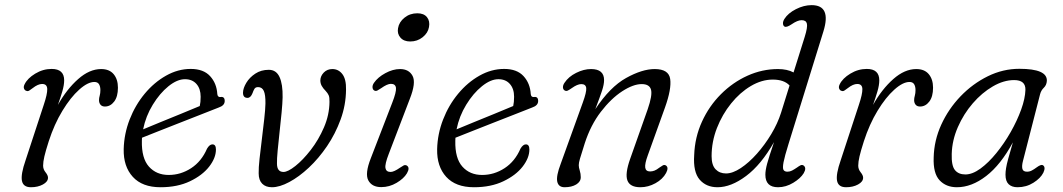

<svg xmlns="http://www.w3.org/2000/svg" viewBox="-20 -738 4241 766"><path d="M85.5 -375.5Q79 -377 76 -384.2Q73 -391.5 78 -401.5Q89.5 -425.5 120.5 -444.2Q151.5 -463 186 -463Q236 -463 236 -417.5Q236 -398.5 228.5 -373Q221 -347.5 211 -319.5Q246.5 -382.5 291.8 -422.5Q337 -462.5 383.5 -462.5Q416.5 -462.5 433.5 -442Q450.5 -421.5 450.5 -388Q450.5 -352.5 435.5 -332.8Q420.5 -313 398.5 -313Q387 -313 381 -320.2Q375 -327.5 375 -338.5Q375 -347 377.8 -356.5Q380.5 -366 380.5 -378.5Q380.5 -393 375 -402Q369.5 -411 356.5 -411Q330 -411 295.8 -380.2Q261.5 -349.5 229 -296Q196.5 -242.5 174.5 -174.5Q162 -135.5 157 -113.8Q152 -92 152 -77Q152 -62.5 161.8 -50.5Q171.5 -38.5 171.5 -29Q171.5 -13 151.2 -2Q131 9 103.5 9Q72.5 9 67.5 -16.8Q62.5 -42.5 82 -98.5L154.5 -319.5Q169 -362.5 168.5 -382.8Q168 -403 148 -403Q131.5 -403 110.5 -386.5Q103.5 -381 97.2 -377Q91 -373 85.5 -375.5Z M841.5 -141.5Q841.5 -108 814.5 -73.2Q787.5 -38.5 737.8 -14.8Q688 9 620.5 9Q547.5 9 509.8 -32.5Q472 -74 473.5 -143Q475 -204 497.2 -261.2Q519.5 -318.5 557.2 -364Q595 -409.5 642.5 -436.2Q690 -463 741 -463Q792 -463 818.2 -434.2Q844.5 -405.5 847 -362.5Q848.5 -349.5 860 -351Q876.5 -353.5 876.5 -335Q876.5 -317 852.5 -309Q820 -296 777.5 -279.5Q735 -263 690.8 -245.5Q646.5 -228 608.2 -213Q570 -198 546.5 -188.5Q546 -182.5 546 -176Q544.5 -106.5 574.2 -73.2Q604 -40 653 -40Q701 -40 742.5 -67Q784 -94 806 -145Q816 -162 827.5 -162Q841.5 -162 841.5 -141.5ZM718 -422Q687 -422 652.2 -394Q617.5 -366 589.5 -320.2Q561.5 -274.5 551 -222Q578.5 -233.5 618.2 -249.8Q658 -266 700.2 -283.2Q742.5 -300.5 777 -315Q780.5 -330 780.5 -352Q780.5 -384 763.8 -403Q747 -422 718 -422Z M1012 -46.5Q1011.5 -68 1015.5 -104.8Q1019.5 -141.5 1024.8 -183.5Q1030 -225.5 1034.2 -263.2Q1038.5 -301 1039 -325Q1039.5 -360 1032.5 -375.2Q1025.5 -390.5 1009.5 -390.5Q999 -390.5 994.8 -383Q990.5 -375.5 987.5 -366.5Q980 -347.5 967.5 -347.5Q949 -347.5 949.5 -369Q950 -386.5 962.8 -407.8Q975.5 -429 998.5 -444.2Q1021.5 -459.5 1052.5 -459.5Q1082 -459.5 1095.2 -430.8Q1108.5 -402 1107.5 -349.5Q1107 -326 1103.5 -289.2Q1100 -252.5 1095.5 -212.5Q1091 -172.5 1087.8 -138Q1084.5 -103.5 1085 -85.5Q1085 -52 1111 -52Q1128.5 -52 1158.5 -75.8Q1188.5 -99.5 1219.8 -139.8Q1251 -180 1272.5 -229.8Q1294 -279.5 1294.5 -331.5Q1295 -349.5 1291.2 -358Q1287.5 -366.5 1279 -375.5Q1269 -385.5 1263.5 -395.5Q1258 -405.5 1258 -417.5Q1258.5 -435 1272 -448.8Q1285.5 -462.5 1306 -462.5Q1330.5 -462.5 1346 -442.2Q1361.5 -422 1360.5 -380Q1360 -319 1339 -261.5Q1318 -204 1284.8 -155Q1251.5 -106 1212.2 -69.2Q1173 -32.5 1134.2 -11.8Q1095.5 9 1065 9Q1040 9 1026 -5.2Q1012 -19.5 1012 -46.5Z M1616.5 -572.5Q1591 -572.5 1577.5 -588Q1564 -603.5 1568 -625.5Q1572 -650 1593.8 -667.5Q1615.5 -685 1645 -685Q1671 -685 1683.5 -669.5Q1696 -654 1691.5 -630Q1687.5 -606.5 1666.2 -589.5Q1645 -572.5 1616.5 -572.5ZM1531 -124Q1515 -83 1517.8 -67.5Q1520.5 -52 1538.5 -52Q1551.5 -52 1576 -69Q1584 -74.5 1590.2 -77.8Q1596.5 -81 1603 -77.5Q1616.5 -69 1603.5 -46.5Q1591 -25.5 1562.2 -8.5Q1533.5 8.5 1501 8.5Q1464 8.5 1449.5 -18.2Q1435 -45 1459.5 -107L1545 -328.5Q1561.5 -370.5 1559.8 -387Q1558 -403.5 1539.5 -403.5Q1525 -403.5 1500.5 -386Q1492.5 -380.5 1485.8 -377Q1479 -373.5 1473 -377Q1467 -380.5 1466.2 -389.2Q1465.5 -398 1472 -407.5Q1487.5 -430 1517.5 -446.2Q1547.5 -462.5 1576 -462.5Q1611.5 -462.5 1626 -435.2Q1640.5 -408 1615 -343.5Z M2092 -141.5Q2092 -108 2065 -73.2Q2038 -38.5 1988.2 -14.8Q1938.5 9 1871 9Q1798 9 1760.2 -32.5Q1722.5 -74 1724 -143Q1725.5 -204 1747.8 -261.2Q1770 -318.5 1807.8 -364Q1845.5 -409.5 1893 -436.2Q1940.5 -463 1991.5 -463Q2042.5 -463 2068.8 -434.2Q2095 -405.5 2097.5 -362.5Q2099 -349.5 2110.5 -351Q2127 -353.5 2127 -335Q2127 -317 2103 -309Q2070.5 -296 2028 -279.5Q1985.5 -263 1941.2 -245.5Q1897 -228 1858.8 -213Q1820.5 -198 1797 -188.5Q1796.5 -182.5 1796.5 -176Q1795 -106.5 1824.8 -73.2Q1854.5 -40 1903.5 -40Q1951.5 -40 1993 -67Q2034.5 -94 2056.5 -145Q2066.5 -162 2078 -162Q2092 -162 2092 -141.5ZM1968.5 -422Q1937.5 -422 1902.8 -394Q1868 -366 1840 -320.2Q1812 -274.5 1801.5 -222Q1829 -233.5 1868.8 -249.8Q1908.5 -266 1950.8 -283.2Q1993 -300.5 2027.5 -315Q2031 -330 2031 -352Q2031 -384 2014.2 -403Q1997.5 -422 1968.5 -422Z M2233 -377Q2226.5 -380.5 2226 -389.2Q2225.5 -398 2232 -407.5Q2248 -432 2278.5 -447.2Q2309 -462.5 2338 -462.5Q2390 -462.5 2390 -418.5Q2390 -401 2381.8 -376Q2373.5 -351 2355 -302.5Q2413.5 -391 2477.8 -426.8Q2542 -462.5 2592 -462.5Q2648 -462.5 2653.8 -422.8Q2659.5 -383 2633 -309L2564.5 -118.5Q2552 -84.5 2554.2 -69.2Q2556.5 -54 2573.5 -54Q2582 -54 2590.8 -57.2Q2599.5 -60.5 2611 -69.5Q2619 -75 2624.5 -78.2Q2630 -81.5 2636.5 -78Q2649 -70 2637.5 -48Q2624 -23 2595 -7Q2566 9 2535 9Q2493.5 9 2483.2 -17.8Q2473 -44.5 2494 -104L2564 -302Q2583.5 -358.5 2577.2 -380.5Q2571 -402.5 2540 -402.5Q2506.5 -402.5 2462.2 -373.8Q2418 -345 2377.2 -292Q2336.5 -239 2313 -166.5Q2298.5 -121 2293.8 -104.8Q2289 -88.5 2289 -79Q2289 -70 2293 -57.5Q2297 -45 2297 -31Q2297 -13 2278.8 -2Q2260.5 9 2232.5 9Q2208 9 2203.2 -13.5Q2198.5 -36 2217 -84.5L2305 -328.5Q2320.5 -371 2318.8 -386.8Q2317 -402.5 2299 -402.5Q2283.5 -402.5 2260.5 -386Q2252 -380 2245.5 -376.8Q2239 -373.5 2233 -377Z M3265 -612.5 3126 -164Q3110.5 -114.5 3106 -90.8Q3101.5 -67 3106 -60Q3110.5 -53 3121.5 -53Q3131 -53 3139.8 -57.5Q3148.5 -62 3159.5 -69.5Q3167 -75 3173.2 -78.2Q3179.5 -81.5 3185.5 -78Q3199 -68.5 3186.5 -47Q3174 -26.5 3144.8 -8.8Q3115.5 9 3084 9Q3033.5 9 3033.5 -41Q3033.5 -58.5 3040.5 -84.8Q3047.5 -111 3068 -171Q3016.5 -80.5 2956.5 -35.8Q2896.5 9 2842.5 9Q2797.5 9 2771.2 -21.5Q2745 -52 2749.5 -119Q2752 -190 2780.5 -252.5Q2809 -315 2856.2 -362.2Q2903.5 -409.5 2962.2 -436Q3021 -462.5 3084 -462.5Q3120.5 -462.5 3146 -449L3190.5 -591Q3202.5 -629.5 3199.2 -643.5Q3196 -657.5 3178 -657.5Q3162 -657.5 3138 -641Q3118 -627.5 3110 -632Q3104.5 -635 3103.8 -643.5Q3103 -652 3109.5 -662.5Q3124 -685.5 3155.5 -701.5Q3187 -717.5 3218 -717.5Q3297.5 -717.5 3265 -612.5ZM2819 -115Q2819 -79 2835 -62.5Q2851 -46 2876.5 -46Q2903 -46 2935.5 -67.5Q2968 -89 2999.8 -124.8Q3031.5 -160.5 3057 -203Q3082.5 -245.5 3096 -288L3130 -397Q3108 -420.5 3063 -420.5Q3019 -420.5 2975.5 -394.8Q2932 -369 2896.8 -325.2Q2861.5 -281.5 2840.2 -227Q2819 -172.5 2819 -115Z M3337.5 -375.5Q3331 -377 3328 -384.2Q3325 -391.5 3330 -401.5Q3341.5 -425.5 3372.5 -444.2Q3403.5 -463 3438 -463Q3488 -463 3488 -417.5Q3488 -398.5 3480.5 -373Q3473 -347.5 3463 -319.5Q3498.5 -382.5 3543.8 -422.5Q3589 -462.5 3635.5 -462.5Q3668.5 -462.5 3685.5 -442Q3702.5 -421.5 3702.5 -388Q3702.5 -352.5 3687.5 -332.8Q3672.5 -313 3650.5 -313Q3639 -313 3633 -320.2Q3627 -327.5 3627 -338.5Q3627 -347 3629.8 -356.5Q3632.5 -366 3632.5 -378.5Q3632.5 -393 3627 -402Q3621.5 -411 3608.5 -411Q3582 -411 3547.8 -380.2Q3513.5 -349.5 3481 -296Q3448.5 -242.5 3426.5 -174.5Q3414 -135.5 3409 -113.8Q3404 -92 3404 -77Q3404 -62.5 3413.8 -50.5Q3423.5 -38.5 3423.5 -29Q3423.5 -13 3403.2 -2Q3383 9 3355.5 9Q3324.5 9 3319.5 -16.8Q3314.5 -42.5 3334 -98.5L3406.5 -319.5Q3421 -362.5 3420.5 -382.8Q3420 -403 3400 -403Q3383.5 -403 3362.5 -386.5Q3355.5 -381 3349.2 -377Q3343 -373 3337.5 -375.5Z M4061.5 -97Q4056 -76.5 4058.8 -64.8Q4061.5 -53 4077.5 -53Q4087.5 -53 4096.5 -57.8Q4105.5 -62.5 4115.5 -70Q4133 -83 4140.5 -79Q4153 -71.5 4142.5 -49Q4131.5 -27 4103 -9Q4074.5 9 4039.5 9Q4017 9 4004.2 -3Q3991.5 -15 3991.5 -41Q3991.5 -53 3993.8 -67.2Q3996 -81.5 4002.5 -105.2Q4009 -129 4021 -170Q3972.5 -80.5 3914.5 -35.8Q3856.5 9 3797.5 9Q3754.5 9 3728.5 -18.8Q3702.5 -46.5 3705 -110Q3706.5 -177.5 3735.2 -240.5Q3764 -303.5 3812.2 -353.8Q3860.5 -404 3921 -433.8Q3981.5 -463.5 4047 -463.5Q4158.5 -463.5 4156.5 -415.5Q4155.5 -398.5 4144.5 -388Q4133.5 -377.5 4129.5 -362ZM3777 -124Q3775.5 -77 3789.8 -59.5Q3804 -42 3831.5 -42Q3859.5 -42 3891.8 -65.5Q3924 -89 3955.2 -127.5Q3986.5 -166 4012.2 -211.2Q4038 -256.5 4054 -300.8Q4070 -345 4071 -379.5Q4072 -418.5 4026 -418.5Q3984 -418.5 3940.8 -393.2Q3897.5 -368 3861 -325.8Q3824.5 -283.5 3801.5 -231Q3778.5 -178.5 3777 -124Z"/></svg>

Font: Fraunces 9pt SuperSoft Light
Style: Italic
Weight: 300
Italic angle: -16°
Version: Version 1.000;[b76b70a41]